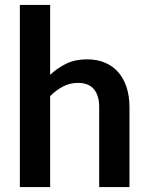

<svg xmlns="http://www.w3.org/2000/svg" viewBox="-20 -763 604 783"><path d="M184.5 -458Q214.5 -486 250.5 -503.5Q286.5 -521 335 -521Q377 -521 409.5 -506.8Q442 -492.5 463.8 -466.8Q485.5 -441 496.8 -405.2Q508 -369.5 508 -326.5V0H384.5V-326.5Q384.5 -373.5 363 -399.2Q341.5 -425 297.5 -425Q265.5 -425 237.5 -410.5Q209.5 -396 184.5 -371V0H61V-743H184.5Z"/></svg>

Font: LatoLatin
Style: Bold
Weight: 700
Designer: Lukasz Dziedzic with Adam Twardoch and Botio Nikoltchev
Foundry: tyPoland Lukasz Dziedzic
Version: Version 2.015; 2015-08-06; http://www.latofonts.com/